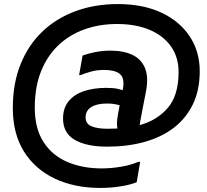

<svg xmlns="http://www.w3.org/2000/svg" viewBox="-20 -755 1017 944"><path d="M473 169Q346 169 249 123Q152 77 97.5 -10.5Q43 -98 43 -224Q43 -345 81.5 -440Q120 -535 189 -600.5Q258 -666 352.5 -700.5Q447 -735 559 -735Q683 -735 773 -693Q863 -651 912.5 -576.5Q962 -502 962 -405Q962 -311 928 -241.5Q894 -172 833.5 -126Q773 -80 690 -57Q607 -34 507 -34Q405 -34 347.5 -67.5Q290 -101 290 -172Q290 -224 317.5 -257.5Q345 -291 393 -307Q441 -323 502 -323Q539 -323 559.5 -318Q580 -313 595 -307L582 -233Q568 -238 550 -242Q532 -246 507 -246Q456 -246 428.5 -228.5Q401 -211 401 -178Q401 -146 430 -134Q459 -122 510 -122Q529 -122 551.5 -123Q574 -124 599 -127L574 -98Q564 -105 559.5 -117.5Q555 -130 555 -144.5Q555 -159 557 -173Q559 -187 561 -198L580 -299Q596 -359 575.5 -385Q555 -411 490 -411Q457 -411 427.5 -403Q398 -395 377 -386H369L386 -482Q414 -492 449 -499Q484 -506 523 -506Q588 -506 631.5 -485Q675 -464 693 -420Q711 -376 698 -307L679 -209Q677 -196 673 -177Q669 -158 667 -140Q752 -163 805 -224.5Q858 -286 858 -401Q858 -474 820.5 -527Q783 -580 715 -608.5Q647 -637 555 -637Q469 -637 395 -610.5Q321 -584 266.5 -532Q212 -480 181.5 -403.5Q151 -327 151 -226Q151 -124 193.5 -57.5Q236 9 310.5 41Q385 73 480 73Q528 73 576.5 64.5Q625 56 659 41H669L652 141Q619 154 572 161.5Q525 169 473 169Z"/></svg>

Font: Kufam SemiBold
Style: Italic
Weight: 600
Italic angle: -11°
Designer: Artur Schmal
Foundry: Original Type
Version: Version 1.301; ttfautohint (v1.8.3)